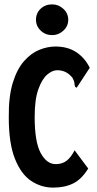

<svg xmlns="http://www.w3.org/2000/svg" viewBox="-20 -844 440 875"><path d="M222 11Q168 11 122 -19.5Q76 -50 48 -120.5Q20 -191 20 -308Q19 -405 38.5 -467.5Q58 -530 90 -566Q122 -602 159.5 -617Q197 -632 232 -632Q289 -632 328 -606Q367 -580 389 -535L334 -451L329 -444L322 -449Q320 -456 319 -466Q318 -476 310 -490Q294 -509 277 -516.5Q260 -524 241 -524Q218 -524 194.5 -503.5Q171 -483 154.5 -436.5Q138 -390 138 -311Q138 -197 165.5 -146.5Q193 -96 234 -96Q263 -96 283 -111Q303 -126 320 -159L382 -76Q352 -27 313.5 -8Q275 11 222 11ZM218 -684Q187 -684 165.5 -704.5Q144 -725 144 -754Q144 -784 165 -804Q186 -824 218 -824Q247 -824 269 -803.5Q291 -783 291 -754Q291 -725 269 -704.5Q247 -684 218 -684Z"/></svg>

Font: Inconsolata Condensed Black
Style: Regular
Weight: 900
Width: 3
Monospace: yes
Designer: Raph Levien, Cyreal, Brenton Simpson
Foundry: Raph Levien, Cyreal, Google
Version: Version 3.001; ttfautohint (v1.8.2.53-6de2)